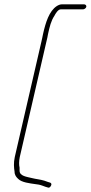

<svg xmlns="http://www.w3.org/2000/svg" viewBox="-20 -709 417 883"><path d="M367 -689H264C257 -689 249 -686 241 -681C206 -658 190 -606 178 -553C176 -541 173 -530 171 -520L48 13C42 41 44 61 47 81C47 96 55 106 64 114C80 130 116 134 144 138C146 138 156 140 158 140C169 142 180 147 189 150L199 153C205 156 210 153 214 146C218 139 217 134 211 131L201 128C194 126 189 124 184 122C165 116 146 115 127 110C103 104 70 101 70 76V62C67 50 67 32 71 13L194 -520C197 -531 199 -542 201 -553C208 -585 215 -614 230 -636C235 -646 247 -666 259 -666H362C368 -666 376 -672 377 -678C378 -684 373 -689 367 -689Z"/></svg>

Font: Electronic
Style: ExLtIt
Weight: 200
Version: Version 1.011